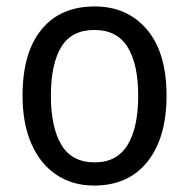

<svg xmlns="http://www.w3.org/2000/svg" viewBox="-20 -566 586 596"><path d="M497 -269Q497 -139 438 -64.5Q379 10 272 10Q205 10 155 -23.5Q105 -57 77.5 -119.5Q50 -182 50 -269Q50 -402 108.5 -474Q167 -546 274 -546Q375 -546 436 -474.5Q497 -403 497 -269ZM138 -269Q138 -171 170.5 -116.5Q203 -62 274 -62Q343 -62 376 -116Q409 -170 409 -269Q409 -367 376 -420Q343 -473 273 -473Q202 -473 170 -420Q138 -367 138 -269Z"/></svg>

Font: Noto Sans Sinhala UI SemiCondensed
Style: Regular
Weight: 400
Width: 4
Designer: Jelle Bosma - Monotype Design Team
Foundry: Monotype Imaging Inc.
Version: Version 2.006; ttfautohint (v1.8.4.7-5d5b)